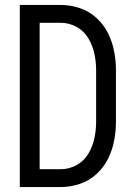

<svg xmlns="http://www.w3.org/2000/svg" viewBox="-20 -755 540 775"><path d="M60 0V-735H225Q264 -735 301.5 -722.5Q339 -710 368.5 -683.5Q398 -657 415.5 -622Q433 -587 440.5 -549Q448 -511 448 -472V-263Q448 -224 440.5 -186Q433 -148 415.5 -113Q398 -78 368.5 -51.5Q339 -25 301.5 -12.5Q264 0 225 0ZM140 -72H225Q259 -72 289 -88.5Q319 -105 336.5 -134.5Q354 -164 361 -197Q368 -230 368 -263V-472Q368 -505 361 -538Q354 -571 336.5 -600.5Q319 -630 289 -646.5Q259 -663 225 -663H140Z"/></svg>

Font: Iosevka SS01
Style: Regular
Weight: 400
Monospace: yes
Designer: Belleve Invis
Foundry: Belleve Invis
Version: 2.3.3; ttfautohint (v1.8.3)